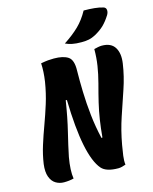

<svg xmlns="http://www.w3.org/2000/svg" viewBox="-136 -1023 897 1123"><g transform="rotate(-15 312.5 -462.0)"><path d="M170 0Q143 7 111 7Q84 7 61.5 -6.5Q39 -20 28 -50Q17 -80 23 -127Q31 -182 48 -236Q65 -290 85.5 -345.5Q106 -401 125 -461.5Q144 -522 155 -590Q164 -650 161 -700Q188 -705 204.5 -706.5Q221 -708 240 -708Q296 -708 325.5 -688.5Q355 -669 353 -604Q352 -545 354 -475.5Q356 -406 364 -332.5Q372 -259 389 -187L395 -188Q400 -245 407.5 -293.5Q415 -342 426.5 -391Q438 -440 454 -499Q468 -552 475.5 -600Q483 -648 483 -700Q494 -703 507 -705.5Q520 -708 530 -708Q586 -708 608.5 -671.5Q631 -635 622 -575Q611 -500 586 -426.5Q561 -353 535.5 -277Q510 -201 495 -117Q489 -83 485 -53.5Q481 -24 484 0Q473 4 461.5 7Q450 10 439 10Q366 10 338 -22Q299 -67 277 -174Q255 -281 251 -454H244Q228 -352 208.5 -272.5Q189 -193 176 -129Q169 -90 167.5 -57Q166 -24 170 0ZM481 -934Q516 -934 546 -931Q576 -928 598 -921Q612 -917 614 -903Q616 -889 607 -873Q585 -838 562.5 -816.5Q540 -795 507 -777Q486 -766 467.5 -762Q449 -758 421 -758Q389 -758 366.5 -762.5Q344 -767 325 -776Q380 -812 416.5 -847.5Q453 -883 481 -934Z"/></g></svg>

Font: Recursive Mn Csl St XBd
Style: Italic
Weight: 800
Italic angle: -15°
Monospace: yes
Version: Version 1.079;hotconv 1.0.112;makeotfexe 2.5.65598; ttfautoh